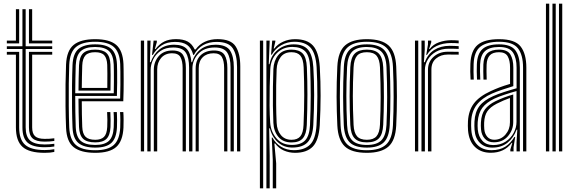

<svg xmlns="http://www.w3.org/2000/svg" viewBox="-20 -820 3120 1040"><path d="M222 -22.5Q157.5 -22.5 129.5 -47.4Q101.5 -72.2 101.5 -130V-554.5H17V-569.5H101.5V-770H119V-569.5H262.8V-554.5H119V-130Q119 -80.5 142.9 -59Q166.8 -37.5 222 -37.5Q247.2 -37.5 274.2 -41.2V-26.5Q252.5 -22.5 222 -22.5ZM17 -585V-600H66.2V-770H83.8V-585ZM136.8 -585V-770H154.2V-600H262.8V-585ZM222 7.8Q138.5 7.8 102.4 -24.2Q66.2 -56.2 66.2 -130V-524H17V-539.2H83.8V-130Q83.8 -64.2 115.9 -35.8Q148 -7.2 222 -7.2Q249.5 -7.2 274.2 -11.8V3Q254 7.8 222 7.8ZM222 -52.8Q176.2 -52.8 156.5 -70.6Q136.8 -88.5 136.8 -130V-539.2H262.8V-524H154.2V-130Q154.2 -96.5 170 -82.1Q185.8 -67.8 222 -67.8Q234.8 -67.8 248 -68.4Q261.2 -69 274.2 -71V-56.5Q250.2 -52.8 222 -52.8Z M496 7.8Q417.5 7.8 379.1 -22.8Q340.8 -53.2 337.8 -127.8Q335.5 -183 334.9 -244.1Q334.2 -305.2 335 -364Q335.8 -422.8 337.8 -471Q341.2 -546.2 379.2 -577Q417.2 -607.8 495.2 -607.8Q573.2 -607.8 609.4 -576.9Q645.5 -546 648.8 -473.2Q649.2 -465.8 649.5 -443.4Q649.8 -421 649.9 -390.9Q650 -360.8 649.5 -329.1Q649 -297.5 647.8 -271.5H423Q423 -233.2 423.6 -200.2Q424.2 -167.2 425.5 -133.2Q427 -95.5 443.4 -79.1Q459.8 -62.8 496 -62.8Q527 -62.8 542.9 -78.1Q558.8 -93.5 560.8 -132.2Q562.8 -171.2 560.2 -212.8H577.8Q579 -192 579 -169.2Q579 -146.5 578.5 -131.5Q576.2 -87.2 556.9 -68Q537.5 -48.8 496 -48.8Q450.5 -48.8 430.1 -68.4Q409.8 -88 408 -132.5Q406.5 -170.8 405.9 -210.1Q405.2 -249.5 405 -286H630.8Q632 -321 632.2 -360.4Q632.5 -399.8 632.1 -431Q631.8 -462.2 631.2 -472.5Q628.2 -537.5 596.6 -565.6Q565 -593.8 495.2 -593.8Q426 -593.8 392.1 -565.8Q358.2 -537.8 355 -469Q353.2 -426.2 352.6 -367.1Q352 -308 352.5 -245.6Q353 -183.2 355 -130.5Q358 -64.5 390.4 -35.4Q422.8 -6.2 496 -6.2Q564.5 -6.2 596.2 -34.6Q628 -63 631.2 -129.5Q632 -145 631.9 -169.5Q631.8 -194 630.2 -212.8H648Q649.5 -194 649.5 -169.4Q649.5 -144.8 648.8 -128.8Q645.2 -55.5 609.6 -23.9Q574 7.8 496 7.8ZM496 -20.5Q434.8 -20.5 405 -45.2Q375.2 -70 372.8 -130.5Q370.8 -177.5 370.1 -238Q369.5 -298.5 370.1 -359.2Q370.8 -420 372.8 -467.8Q375.5 -529.8 405.2 -554.8Q435 -579.8 495.2 -579.8Q555.8 -579.8 583.4 -554.8Q611 -529.8 613.5 -472Q614 -462.8 614.4 -435.5Q614.8 -408.2 614.6 -372.2Q614.5 -336.2 613.2 -300.5H387.5Q387.5 -256.5 388.1 -212.1Q388.8 -167.8 390.2 -131.8Q392.5 -78.5 417.8 -56.6Q443 -34.8 496 -34.8Q545.5 -34.8 569.4 -56.4Q593.2 -78 596 -130.5Q596.8 -146 596.8 -169.6Q596.8 -193.2 595.2 -212.8H613Q614.2 -193 614.2 -169.5Q614.2 -146 613.5 -130Q610.5 -71.2 583.2 -45.9Q556 -20.5 496 -20.5ZM387.5 -314.8H596.2Q597 -346.5 597 -378.5Q597 -410.5 596.8 -435.6Q596.5 -460.8 596 -471Q593.8 -521.2 570.4 -543.4Q547 -565.5 495.2 -565.5Q442 -565.5 417.4 -542.8Q392.8 -520 390.2 -467Q389 -433.2 388.4 -393.2Q387.8 -353.2 387.5 -314.8ZM405.2 -329.2Q405.2 -355.5 406 -394.4Q406.8 -433.2 408 -466Q410 -512 430.5 -531.6Q451 -551.2 495.2 -551.2Q537.5 -551.2 557 -532.5Q576.5 -513.8 578.2 -470.5Q579 -455.2 579.2 -413.6Q579.5 -372 578.5 -329.2ZM423 -343.8H561.2Q562 -385 561.6 -421.4Q561.2 -457.8 560.8 -469.2Q559.2 -504 544.8 -520.6Q530.2 -537.2 495.2 -537.2Q458.8 -537.2 442.9 -520Q427 -502.8 425.5 -465.2Q424.5 -433.5 423.9 -404Q423.2 -374.5 423 -343.8Z M1264 0V-457.2Q1264 -522 1241.4 -557.5Q1218.8 -593 1153.5 -593Q1068.2 -593 1030.2 -522.5H1026.8Q1016.8 -560.2 993.4 -576.6Q970 -593 928.5 -593Q884.2 -593 855.8 -574.2Q827.2 -555.5 807.5 -522.5H803.5L812 -600H829.5V-591.5L818.8 -554.5H822.5Q844 -582.5 870 -595.2Q896 -608 933.5 -608Q972.5 -608 996.5 -595Q1020.5 -582 1034.5 -552.2H1039.5Q1060 -580.5 1090.4 -594.2Q1120.8 -608 1158.2 -608Q1231 -608 1256.2 -569.1Q1281.5 -530.2 1281.5 -460V0ZM742.8 0V-600H760.5V0ZM778 0V-600H795.5L792 -483.2H796.2Q812 -526.8 843.4 -552.2Q874.8 -577.8 923.8 -577.8Q970.8 -577.5 991.8 -554.8Q1012.8 -532 1016.8 -483.2H1020.2Q1034.5 -529 1067.6 -553.5Q1100.8 -578 1148.5 -577.8Q1206.8 -577.2 1226.6 -545.5Q1246.5 -513.8 1246.5 -456.5V0H1228.8V-454.8Q1228.8 -506.8 1211 -534.8Q1193.2 -562.8 1143.2 -562.8Q1086 -562.8 1054.1 -528.5Q1022.2 -494.2 1022.2 -448.5V0H1004.2V-454.8Q1004.2 -506.8 986.4 -534.8Q968.5 -562.8 918.5 -562.8Q876.5 -562.8 849.4 -543.9Q822.2 -525 809.1 -496.9Q796 -468.8 796 -441.2V0ZM813.2 0V-442.2Q813.2 -484.8 839.6 -515.6Q866 -546.5 914.5 -546.5Q956.5 -546.5 971.6 -522Q986.8 -497.5 986.8 -452V0H969.2V-451.2Q969.2 -489 957.6 -510.2Q946 -531.5 912.2 -531.5Q875 -531.5 853.2 -506.6Q831.5 -481.8 831.5 -443.5V0ZM1039.8 0V-449.8Q1039.8 -493.8 1066.4 -520.1Q1093 -546.5 1139.2 -546.5Q1181.5 -546.5 1196.5 -522Q1211.5 -497.5 1211.5 -452V0H1194V-451.2Q1194 -490 1182 -510.8Q1170 -531.5 1137 -531.5Q1100 -531.5 1078.2 -510Q1056.5 -488.5 1056.5 -451V0Z M1457.5 200V44.5L1452 -74.8H1456Q1471.8 -44 1502.2 -25.2Q1532.8 -6.5 1571.8 -6.5Q1628.8 -6.5 1659.4 -36.5Q1690 -66.5 1694.5 -142.5Q1698.5 -217.5 1699 -297Q1699.5 -376.5 1695 -456Q1690.2 -531.2 1661.5 -562.5Q1632.8 -593.8 1574.5 -593.8Q1536.5 -593.8 1503.6 -575.2Q1470.8 -556.8 1452.2 -524H1448.2L1454.5 -600H1471.5L1471.2 -593.5L1462.5 -557.2H1466.2Q1483.8 -580.8 1513.5 -594.2Q1543.2 -607.8 1578.2 -607.8Q1643.8 -607.8 1675.4 -573Q1707 -538.2 1712.2 -457Q1716.8 -377.5 1716.6 -301.8Q1716.5 -226 1712 -142Q1707 -60 1674.4 -26.1Q1641.8 7.8 1578 7.8Q1546.2 7.8 1517.6 -4.6Q1489 -17 1470.5 -43H1466.2L1476 64.8V200ZM1387.8 200V-600H1405.5V200ZM1423 200V-600H1440.8L1435.8 -472.2H1439.8Q1448.8 -522 1485.4 -550.9Q1522 -579.8 1571 -579.8Q1624.5 -579.8 1648.9 -550.4Q1673.2 -521 1677.2 -456Q1681.8 -380.2 1681.6 -305.2Q1681.5 -230.2 1677 -142.8Q1673.2 -79.5 1647.2 -50.5Q1621.2 -21.5 1565.5 -20.8Q1517.8 -20 1485.1 -49.9Q1452.5 -79.8 1442 -125H1438L1440.8 23.5V200ZM1561.5 -35Q1610 -35 1633.2 -60Q1656.5 -85 1659.2 -142.8Q1663 -228 1663.1 -301.9Q1663.2 -375.8 1660 -455.2Q1657 -517.5 1633.4 -541.6Q1609.8 -565.8 1563.8 -565.8Q1513.5 -565.8 1480.1 -532.6Q1446.8 -499.5 1444 -445.8Q1442 -404.8 1440.9 -352.8Q1439.8 -300.8 1440.1 -248.6Q1440.5 -196.5 1443.5 -154.5Q1447 -107.2 1477.2 -71.1Q1507.5 -35 1561.5 -35ZM1559.5 -48.5Q1513.2 -48.5 1488.1 -78.4Q1463 -108.2 1460.8 -154.5Q1458.8 -197 1458.2 -247.6Q1457.8 -298.2 1458.4 -349.6Q1459 -401 1460.8 -445.8Q1462.8 -490.5 1486.9 -520.9Q1511 -551.2 1559 -551.2Q1600 -551.2 1620 -529.8Q1640 -508.2 1642.2 -455.5Q1645.2 -382.5 1645.2 -308Q1645.2 -233.5 1641.8 -143.2Q1639.8 -94 1620.6 -71.2Q1601.5 -48.5 1559.5 -48.5ZM1559.2 -62.8Q1591.2 -62.8 1606.9 -81.6Q1622.5 -100.5 1624.2 -143.8Q1627.8 -229 1627.9 -304Q1628 -379 1624.8 -455.2Q1622.8 -500.2 1607 -518.8Q1591.2 -537.2 1558.8 -537.2Q1519.5 -537.2 1499.9 -510.4Q1480.2 -483.5 1478.5 -444.8Q1476.8 -409.2 1476 -358.9Q1475.2 -308.5 1475.8 -254.5Q1476.2 -200.5 1478.5 -154.5Q1480.2 -114.5 1501.2 -88.6Q1522.2 -62.8 1559.2 -62.8Z M1967 7.8Q1884.2 7.8 1847.6 -27.1Q1811 -62 1807.2 -140.5Q1803.5 -217.8 1803.2 -295.6Q1803 -373.5 1807.2 -459.5Q1811.2 -541 1849.6 -574.4Q1888 -607.8 1967 -607.8Q2047.5 -607.8 2085 -573.6Q2122.5 -539.5 2126.2 -459.2Q2129.8 -378.2 2129.9 -297.9Q2130 -217.5 2126.2 -140.5Q2122 -58.8 2083.5 -25.5Q2045 7.8 1967 7.8ZM1967 -6.2Q2038.2 -6.2 2071.5 -37.2Q2104.8 -68.2 2108.5 -141.5Q2112 -214.2 2112.2 -292.8Q2112.5 -371.2 2108.5 -458.5Q2105.2 -531.5 2071.9 -562.6Q2038.5 -593.8 1967 -593.8Q1895.2 -593.8 1861.9 -562.6Q1828.5 -531.5 1824.8 -458.5Q1820.5 -369 1820.9 -293.4Q1821.2 -217.8 1824.8 -141.2Q1828.2 -69 1861.4 -37.6Q1894.5 -6.2 1967 -6.2ZM1967 -20.5Q1902.5 -20.5 1874 -49.1Q1845.5 -77.8 1842.2 -142.5Q1838.8 -221.2 1838.5 -296.4Q1838.2 -371.5 1842.5 -457.5Q1845.5 -524 1875.1 -551.9Q1904.8 -579.8 1967 -579.8Q2029 -579.8 2058.4 -551.9Q2087.8 -524 2091 -457.8Q2094.5 -375.8 2094.6 -299.5Q2094.8 -223.2 2091 -142.5Q2087.8 -76.5 2058.4 -48.5Q2029 -20.5 1967 -20.5ZM1967 -34.8Q2021 -34.8 2045.8 -60Q2070.5 -85.2 2073.5 -143.8Q2077 -219.5 2077.1 -294Q2077.2 -368.5 2073.5 -456.5Q2070.8 -516.8 2045 -541.1Q2019.2 -565.5 1967 -565.5Q1911.5 -565.5 1887.1 -539.8Q1862.8 -514 1860 -456.2Q1856.2 -375.8 1856.1 -301.4Q1856 -227 1860 -143Q1862.8 -84.2 1887.9 -59.5Q1913 -34.8 1967 -34.8ZM1967 -48.8Q1921.8 -48.8 1900.9 -70.8Q1880 -92.8 1877.5 -143.2Q1873.8 -225.5 1873.8 -299Q1873.8 -372.5 1877.5 -455.8Q1880 -508 1901.4 -529.6Q1922.8 -551.2 1967 -551.2Q2012 -551.2 2032.6 -529.1Q2053.2 -507 2055.8 -455.8Q2059.8 -366 2059.5 -291.6Q2059.2 -217.2 2055.8 -144.2Q2053.2 -92.8 2032.4 -70.8Q2011.5 -48.8 1967 -48.8ZM1967 -62.8Q2002.8 -62.8 2019.4 -81.9Q2036 -101 2038.2 -145Q2041.8 -221.2 2041.9 -293.1Q2042 -365 2038.2 -455Q2036.2 -498.2 2020 -517.8Q2003.8 -537.2 1967 -537.2Q1930.2 -537.2 1913.8 -517.8Q1897.2 -498.2 1895.2 -455.2Q1891.2 -371.5 1891.2 -299.5Q1891.2 -227.5 1895.2 -143.8Q1897.2 -101 1913.9 -81.9Q1930.5 -62.8 1967 -62.8Z M2288.8 -522.5 2298.2 -579.2V-600H2315.8L2316 -591.2L2304.2 -554.5H2307.5Q2325.8 -579.5 2358 -590.9Q2390.2 -602.2 2423.5 -602.2Q2431.8 -602.2 2443.2 -601.8Q2454.8 -601.2 2464.5 -600.5V-585.2Q2448 -587 2423.2 -587Q2379.2 -587 2345.4 -571.1Q2311.5 -555.2 2292.5 -522.5ZM2263 0V-600H2280.5L2280.8 -552.5L2276.2 -483.2H2281.2Q2296.8 -527 2332 -549.4Q2367.2 -571.8 2415.2 -571.8Q2428 -571.8 2442.6 -571.1Q2457.2 -570.5 2464.5 -570V-555Q2455 -555.5 2439.1 -555.9Q2423.2 -556.2 2411 -556.2Q2370.8 -556.2 2341.8 -539.8Q2312.8 -523.2 2297.1 -496.9Q2281.5 -470.5 2281.5 -441V0ZM2227.8 0V-600H2245.5V0ZM2298.2 0V-442.2Q2298.2 -485.2 2328.9 -512.5Q2359.5 -539.8 2404.8 -539.8Q2419.8 -539.8 2435.8 -539.6Q2451.8 -539.5 2464.5 -539.2V-524Q2452 -524.2 2435.8 -524.4Q2419.5 -524.5 2404.5 -524.5Q2368.2 -524.5 2342.5 -503.5Q2316.8 -482.5 2316.8 -443.5V0Z M2813.2 0V-453.5Q2813.2 -523 2785.4 -558.4Q2757.5 -593.8 2683.2 -593.8Q2617.8 -593.8 2583 -567.8Q2548.2 -541.8 2545.5 -473.8Q2544.8 -451.8 2544.9 -431Q2545 -410.2 2546.2 -388.8H2529Q2527.5 -412.5 2527.2 -432.4Q2527 -452.2 2528 -474.5Q2530.8 -545.8 2567.2 -576.8Q2603.8 -607.8 2683.2 -607.8Q2769 -607.8 2800 -568.2Q2831 -528.8 2831 -453.5V0ZM2778 0V-48.2L2782 -117.5H2778Q2761.8 -73 2728.4 -46.6Q2695 -20.2 2646.5 -20.5Q2605.5 -20.5 2579.8 -45.8Q2554 -71 2550.5 -116.2Q2548.8 -138.2 2550 -161.2Q2552.8 -213.8 2576.8 -245.2Q2600.8 -276.8 2651.8 -299.5Q2674.5 -309.8 2709.9 -321.4Q2745.2 -333 2778.2 -341.8V-453.5Q2778.2 -505.8 2758.5 -535.6Q2738.8 -565.5 2683.2 -565.5Q2632.5 -565.5 2607.6 -543.6Q2582.8 -521.8 2580.5 -471Q2580 -456.2 2580 -433.9Q2580 -411.5 2581.5 -388.8H2563.8Q2562.5 -410.2 2562.4 -432.8Q2562.2 -455.2 2563 -471.2Q2565.2 -528.8 2593.4 -554.2Q2621.5 -579.8 2683.2 -579.8Q2747.2 -579.8 2771.5 -547.5Q2795.8 -515.2 2795.8 -453.5V0ZM2638.2 7.5Q2585.5 7.5 2552.9 -23.9Q2520.2 -55.2 2515.2 -114Q2513.5 -138.2 2514.8 -163.8Q2518.2 -221.5 2546.9 -259.6Q2575.5 -297.8 2638.8 -326.8Q2661.2 -337.2 2685.1 -346.4Q2709 -355.5 2742.8 -365.5V-453.5Q2742.8 -492.2 2730.1 -514.8Q2717.5 -537.2 2683.2 -537.2Q2649.2 -537.2 2633.2 -520.4Q2617.2 -503.5 2615.8 -469.5Q2615.2 -457.2 2615.2 -434.8Q2615.2 -412.2 2616.2 -388.8H2598.8Q2597.8 -411.2 2597.8 -433.5Q2597.8 -455.8 2598.2 -470.8Q2600 -513.5 2620.9 -532.4Q2641.8 -551.2 2683.2 -551.2Q2728.5 -551.2 2744.5 -524.9Q2760.5 -498.5 2760.5 -453.5V-353.5Q2728.8 -344 2698.4 -333.5Q2668 -323 2645.2 -313.2Q2590.8 -289 2562.6 -252.6Q2534.5 -216.2 2532.2 -162.5Q2532 -150.8 2531.9 -139Q2531.8 -127.2 2533 -115.2Q2537 -64.5 2565.6 -35.5Q2594.2 -6.5 2642.5 -6.5Q2687.2 -6.5 2717.1 -25.6Q2747 -44.8 2766.2 -78H2770.5L2761.8 -21.5V0H2744.5L2744.2 -9.5L2755.2 -46.2H2751.8Q2711.5 7.5 2638.2 7.5ZM2651.2 -34.2Q2690.2 -34.2 2718.6 -52.8Q2747 -71.2 2762.4 -100.1Q2777.8 -129 2777.8 -159.8V-326.8Q2746.5 -318.2 2713.4 -307.2Q2680.2 -296.2 2658 -285.8Q2614.2 -264.8 2592.6 -236Q2571 -207.2 2567.5 -159Q2566.2 -138 2568 -117.5Q2572.2 -79 2593.5 -56.6Q2614.8 -34.2 2651.2 -34.2ZM2654.8 -49.2Q2624 -49.2 2606.1 -68.8Q2588.2 -88.2 2585.5 -119.5Q2583.8 -139.2 2585 -157.2Q2587.5 -202.2 2607 -227.9Q2626.5 -253.5 2664.2 -272Q2711 -294.5 2760 -308.2V-158.5Q2760 -115.8 2731.5 -82.5Q2703 -49.2 2654.8 -49.2ZM2656.8 -63Q2693.8 -63 2718 -91Q2742.2 -119 2742.2 -157.2V-289.2Q2708 -277.2 2671 -258.5Q2635.5 -240.2 2619.9 -217.4Q2604.2 -194.5 2602.5 -156.5Q2601.8 -139 2603.2 -120.8Q2605.2 -96 2619.1 -79.5Q2633 -63 2656.8 -63Z M3007.8 0V-800H3025.5V0ZM2937.2 0V-800H2955V0ZM2972.5 0V-800H2990.2V0Z"/></svg>

Font: Big Shoulders Inline Text Medium
Style: Regular
Weight: 500
Designer: Patric King
Foundry: XO Type Co
Version: Version 1.000